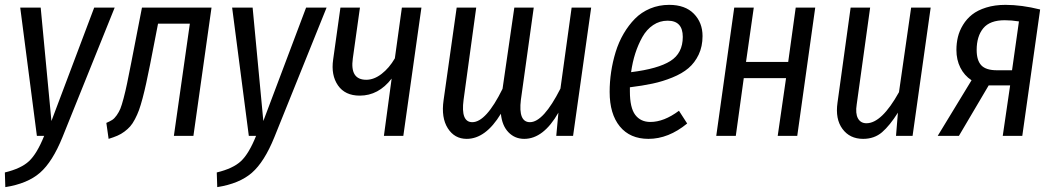

<svg xmlns="http://www.w3.org/2000/svg" viewBox="-35 -557 4322 787"><path d="M435.1 -525.9 221.2 4.9Q180.2 106.4 128.9 151.1Q77.6 195.8 -13.2 210L-15.1 149.9Q51.8 133.8 84.2 103.3Q116.7 72.8 146 0H116.2L47.9 -525.9H131.8L175.8 -61L351.1 -525.9Z M832 -525.9 757.8 0H677.7L743.2 -460H612.8L580.1 -292Q570.8 -246.1 564.2 -215.6Q557.6 -185.1 549.6 -154.8Q541.5 -124.5 534.7 -105.7Q527.8 -86.9 518.1 -68.4Q508.3 -49.8 498.5 -38.8Q488.8 -27.8 475.1 -17.6Q461.4 -7.3 446 -0.7Q430.7 5.9 410.2 12.2L400.9 -53.2Q415.5 -59.6 424.8 -65.4Q434.1 -71.3 443.4 -84.5Q452.6 -97.7 458.3 -111.3Q463.9 -125 471.7 -154.5Q479.5 -184.1 485.8 -214.6Q492.2 -245.1 502.9 -299.8L546.9 -525.9Z M1303.7 -525.9 1089.8 4.9Q1048.8 106.4 997.6 151.1Q946.3 195.8 855.5 210L853.5 149.9Q920.4 133.8 952.9 103.3Q985.4 72.8 1014.6 0H984.9L916.5 -525.9H1000.5L1044.4 -61L1219.7 -525.9Z M1692.4 -525.9 1618.2 0H1538.6L1570.3 -234.9Q1516.6 -165 1439.5 -165Q1379.4 -165 1350.3 -207Q1321.3 -249 1330.6 -313L1360.4 -525.9H1440.4L1411.1 -316.9Q1398.9 -230 1466.3 -230Q1498 -230 1529.3 -254.2Q1560.5 -278.3 1583.5 -317.9L1612.3 -525.9Z M2308.1 -525.9H2388.2L2314 0H2245.1L2253.9 -95.2Q2192.4 12.2 2113.8 12.2Q2075.2 12.2 2049.1 -14.9Q2022.9 -42 2018.1 -90.8Q1955.6 12.2 1877.9 12.2Q1828.1 12.2 1800.5 -31.2Q1772.9 -74.7 1783.2 -146L1836.9 -525.9H1917L1865.2 -147.9Q1853 -56.2 1900.9 -56.2Q1957.5 -56.2 2024.9 -192.9L2073.2 -525.9H2152.8L2100.1 -147.9Q2088.9 -56.2 2137.2 -56.2Q2192.4 -56.2 2262.2 -193.8Z M2844.7 -409.2Q2844.7 -366.7 2828.9 -333.3Q2813 -299.8 2786.9 -277.6Q2760.7 -255.4 2720.9 -239.3Q2681.2 -223.1 2640.1 -214.4Q2599.1 -205.6 2546.9 -199.2V-182.1Q2546.9 -115.2 2568.8 -86.2Q2590.8 -57.1 2630.9 -57.1Q2686.5 -57.1 2748 -103L2781.7 -50.8Q2705.1 12.2 2623 12.2Q2547.4 12.2 2505.6 -38.8Q2463.9 -89.8 2463.9 -180.2Q2463.9 -221.2 2470 -262.2Q2476.1 -303.2 2488.5 -343.8Q2501 -384.3 2521.2 -418.9Q2541.5 -453.6 2567.6 -480.2Q2593.8 -506.8 2629.9 -522Q2666 -537.1 2708 -537.1Q2773.4 -537.1 2809.1 -500.7Q2844.7 -464.4 2844.7 -409.2ZM2701.7 -472.2Q2668.9 -472.2 2642.3 -454.3Q2615.7 -436.5 2598.1 -405.3Q2580.6 -374 2569.1 -338.4Q2557.6 -302.7 2551.8 -261.2Q2662.1 -274.9 2712.9 -306.9Q2763.7 -338.9 2763.7 -405.8Q2763.7 -472.2 2701.7 -472.2Z M3152.8 0 3187 -236.8H3013.7L2981 0H2900.9L2974.6 -525.9H3054.7L3022.9 -303.2H3195.8L3226.6 -525.9H3306.6L3232.9 0Z M3502.9 12.2Q3448.2 12.2 3418.2 -28.6Q3388.2 -69.3 3397.9 -136.2L3451.7 -525.9H3531.7L3476.6 -128.9Q3470.7 -91.8 3481.7 -71.8Q3492.7 -51.8 3516.6 -51.8Q3579.1 -51.8 3649.9 -179.2L3699.7 -525.9H3779.8L3705.6 0H3637.7L3645.5 -95.2Q3612.3 -42.5 3580.6 -15.1Q3548.8 12.2 3502.9 12.2Z M4086.4 -537.1Q4152.3 -537.1 4228.5 -518.1L4155.3 0H4075.2L4105.5 -207H4017.6L3895.5 0H3808.6L3947.3 -228Q3917.5 -247.6 3901.4 -279.8Q3885.3 -312 3885.3 -352.1Q3885.3 -379.9 3891.4 -405.3Q3897.5 -430.7 3912.4 -455.1Q3927.2 -479.5 3949.7 -497.3Q3972.2 -515.1 4007.3 -526.1Q4042.5 -537.1 4086.4 -537.1ZM4083.5 -474.1Q4022.5 -474.1 3995.4 -441.2Q3968.3 -408.2 3968.3 -352.1Q3968.3 -309.6 3987.3 -289.3Q4006.3 -269 4051.3 -269H4113.3L4141.6 -469.2Q4111.3 -474.1 4083.5 -474.1Z"/></svg>

Font: Fira Sans Compressed Book
Style: Italic
Weight: 350
Width: 3
Italic angle: -8°
Designer: Carrois Corporate & Edenspiekermann AG
Foundry: Carrois Corporate GbR & Edenspiekermann AG
Version: Version 4.203;PS 004.203;hotconv 1.0.88;makeotf.lib2.5.64775